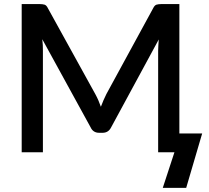

<svg xmlns="http://www.w3.org/2000/svg" viewBox="-20 -740 1016 933"><path d="M851.6 -91.3H962.4L884.8 172.9H771L827.6 0H748.5V-493.7Q748.5 -501.5 749.5 -520Q750.5 -539.6 751.5 -548.3L520 -121.1Q506.8 -94.7 478.5 -94.7H461.9Q432.6 -94.7 420.4 -121.1L185.5 -549.3Q187.5 -531.7 188 -520.5Q188.5 -511.2 188.5 -493.7V0H85.4V-720.2H172.9Q186 -720.2 196.8 -717.3Q206.1 -713.9 212.4 -700.7L443.4 -282.2Q452.1 -266.1 458 -252.4Q468.3 -227.5 470.2 -221.2Q472.7 -227.5 482.9 -252.9Q489.3 -268.1 497.1 -283.2L724.6 -700.7Q731 -713.9 740.2 -717.3Q751 -720.2 764.2 -720.2H851.6Z"/></svg>

Font: Lato-SemiBold
Style: Regular
Weight: 500
Designer: Lukasz Dziedzic with Adam Twardoch and Botio Nikoltchev
Foundry: tyPoland Lukasz Dziedzic
Version: ""